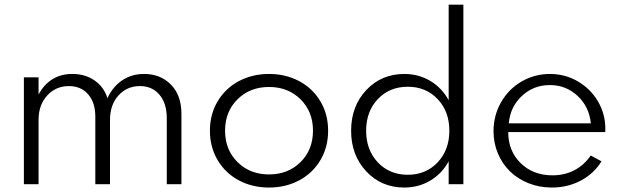

<svg xmlns="http://www.w3.org/2000/svg" viewBox="-20 -802 2702 836"><path d="M84 0V-465.3H147.9V-390.6Q196.8 -480 295.4 -480Q351.1 -480 391.8 -451.7Q432.6 -423.3 447.8 -374.5Q470.2 -423.8 511.5 -451.9Q552.7 -480 607.4 -480Q679.2 -480 724.6 -433.3Q770 -386.7 770 -306.2V0H706.1V-287.6Q706.1 -352.5 674.1 -389.9Q642.1 -427.2 589.4 -427.2Q533.2 -427.2 496.1 -386.7Q459 -346.2 459 -279.8V0H395V-294.4Q395 -355.5 363.8 -391.4Q332.5 -427.2 279.8 -427.2Q223.6 -427.2 185.8 -386.5Q147.9 -345.7 147.9 -279.8V0Z M928 -104.2Q894 -161.1 894 -232.9Q894 -304.7 928 -361.3Q961.9 -418 1020.5 -449Q1079.1 -480 1151.4 -480Q1223.6 -480 1282.2 -449Q1340.8 -418 1374.8 -361.3Q1408.7 -304.7 1408.7 -232.9Q1408.7 -161.1 1374.8 -104.2Q1340.8 -47.4 1282.2 -16.4Q1223.6 14.6 1151.4 14.6Q1079.1 14.6 1020.5 -16.4Q961.9 -47.4 928 -104.2ZM1014.2 -369.6Q960 -315.9 960 -232.9Q960 -149.9 1014.2 -96.2Q1068.4 -42.5 1151.4 -42.5Q1234.4 -42.5 1288.6 -96.2Q1342.8 -149.9 1342.8 -232.9Q1342.8 -315.9 1288.6 -369.6Q1234.4 -423.3 1151.4 -423.3Q1068.4 -423.3 1014.2 -369.6Z M1740.7 14.6Q1640.6 14.6 1574.7 -55.9Q1508.8 -126.5 1508.8 -232.9Q1508.8 -339.4 1574.7 -409.7Q1640.6 -480 1740.7 -480Q1802.2 -480 1853 -450Q1903.8 -419.9 1933.6 -365.7V-781.7H1997.6V0H1933.6V-99.6Q1903.8 -45.4 1853 -15.4Q1802.2 14.6 1740.7 14.6ZM1625.2 -370.6Q1574.2 -316.9 1574.2 -232.9Q1574.2 -148.9 1625.2 -95Q1676.3 -41 1755.4 -41Q1834.5 -41 1885.5 -95Q1936.5 -148.9 1936.5 -232.9Q1936.5 -316.9 1885.5 -370.6Q1834.5 -424.3 1755.4 -424.3Q1676.3 -424.3 1625.2 -370.6Z M2128.9 -230.5Q2128.9 -299.8 2162.1 -357.4Q2195.3 -415 2251.7 -447.5Q2308.1 -480 2374.5 -480Q2441.4 -480 2497.1 -447Q2552.7 -414.1 2584.2 -359.6Q2615.7 -305.2 2615.7 -242.2Q2615.7 -231.9 2615.2 -227.1H2192.9Q2192.9 -144.5 2247.1 -91.6Q2301.3 -38.6 2385.7 -38.6Q2438.5 -38.6 2481 -60.8Q2523.4 -83 2552.2 -125L2599.1 -99.6Q2565.9 -45.9 2508.8 -15.6Q2451.7 14.6 2382.8 14.6Q2328.1 14.6 2280.8 -4.4Q2233.4 -23.4 2200.2 -56.2Q2167 -88.9 2147.9 -134Q2128.9 -179.2 2128.9 -230.5ZM2374 -431.6Q2303.2 -431.6 2252.4 -384.3Q2201.7 -336.9 2195.3 -265.1H2552.7Q2545.4 -337.4 2494.9 -384.5Q2444.3 -431.6 2374 -431.6Z"/></svg>

Font: Spartan MB
Style: Regular
Weight: 400
Designer: Matt Bailey, Mirko Velimirovic
Foundry: Matt Bailey
Version: Version 1.005